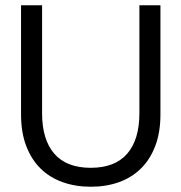

<svg xmlns="http://www.w3.org/2000/svg" viewBox="-20 -700 690 730"><path d="M325 10Q267 10 218 -7.5Q169 -25 134 -59.5Q99 -94 79.5 -145.5Q60 -197 60 -265V-680H140V-270Q140 -169 186.5 -115.5Q233 -62 325 -62Q417 -62 463.5 -115.5Q510 -169 510 -270V-680H590V-265Q590 -197 570.5 -145.5Q551 -94 516 -59.5Q481 -25 432.5 -7.5Q384 10 325 10Z"/></svg>

Font: CyStack Display
Style: Regular
Weight: 400
Designer: Weizhong Zhang
Foundry: 本地遙控
Version: Version 1.000;Glyphs 3.1.2 (3151)